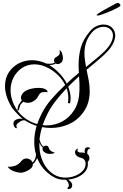

<svg xmlns="http://www.w3.org/2000/svg" viewBox="-20 -852 864 1346"><path d="M460 474Q453 474 453 468Q453 464 458 460Q463 455 463 449Q463 438 456.5 426Q450 414 442 408Q402 410 370 396Q333 379 297.5 344Q262 309 241 257Q234 270 227.5 280Q221 290 210 299Q211 317 194.5 330.5Q178 344 158 351.5Q138 359 127 359Q117 359 98.5 355Q80 351 61.5 341.5Q43 332 34 316Q37 317 41.5 317Q46 317 50 317Q66 317 87.5 309.5Q109 302 131 276Q145 259 165 259Q179 259 191 266.5Q203 274 208 287Q217 279 223.5 267Q230 255 232 236Q232 235 232.5 234.5Q233 234 233 234Q227 213 223.5 190Q220 167 220 142Q220 116 224 88Q228 60 237 30Q194 17 154 -8Q152 -9 147 -9Q138 -9 124 -1.5Q110 6 101 16Q92 26 96 36L98 43Q98 47 95 47Q87 47 80.5 36.5Q74 26 74 14Q74 3 80 -4Q87 -12 99.5 -16Q112 -20 124 -20Q132 -20 139 -18Q129 -26 114 -41Q99 -56 84.5 -72Q70 -88 63 -99Q38 -140 26.5 -177Q15 -214 15 -248Q15 -303 41 -343.5Q67 -384 110 -407Q153 -430 204 -430Q255 -430 306 -406H307Q312 -406 317 -405.5Q322 -405 326 -405Q337 -405 346.5 -407Q356 -409 364 -413Q363 -415 361 -418Q359 -421 359 -425V-430Q359 -440 365 -445.5Q371 -451 376 -453Q382 -457 388.5 -461.5Q395 -466 397 -472Q399 -476 399 -479.5Q399 -483 399 -486Q399 -491 398.5 -495Q398 -499 398 -502Q411 -493 416 -475Q421 -457 421 -446Q421 -424 409.5 -413.5Q398 -403 385 -403Q375 -403 370 -407Q360 -400 348.5 -398Q337 -396 326 -396L332 -392Q367 -369 397.5 -337Q428 -305 448 -266Q468 -286 489.5 -304.5Q511 -323 533 -341Q532 -356 531.5 -370.5Q531 -385 531 -399Q531 -458 546 -516Q561 -574 611 -633Q631 -657 656 -668.5Q681 -680 705 -680Q740 -680 763 -660Q774 -650 781 -635.5Q788 -621 788 -603Q788 -585 780 -563Q772 -541 754 -516Q738 -494 709 -467Q680 -440 647 -413Q614 -386 587 -363Q595 -326 602 -288Q609 -250 609 -212Q609 -174 598.5 -135Q588 -96 559 -58Q520 -6 460.5 19.5Q401 45 337 45Q305 45 275 39Q268 61 263.5 83.5Q259 106 257 126Q257 126 259 130Q265 160 284 176Q291 169 301 169Q317 169 320 180Q328 203 342.5 209.5Q357 216 364 217Q358 223 349.5 225Q341 227 332 227Q325 227 319 226Q313 225 309 224Q302 222 290 213.5Q278 205 278 192Q278 186 280 182Q270 174 265 165.5Q260 157 256 147Q254 208 270.5 256Q287 304 315.5 335.5Q344 367 377 381Q406 393 439 393Q474 393 506.5 380.5Q539 368 559.5 346Q580 324 580 296Q580 293 580 290Q580 287 579 284Q578 276 570 266.5Q562 257 543 253Q533 251 522 243.5Q511 236 507 223Q506 221 506 216Q506 200 521 191Q526 189 526 191.5Q526 194 524 198Q522 202 522 203Q522 208 528.5 212.5Q535 217 542 217Q553 217 561 217.5Q569 218 576 220Q575 215 573.5 211Q572 207 573 203Q575 189 582 184.5Q589 180 596 180Q600 180 606 182Q610 184 610 188Q610 193 602 194Q595 195 593 205.5Q591 216 592 227Q600 232 603.5 239.5Q607 247 607 255Q607 272 595 283Q596 287 596 290.5Q596 294 596 298Q596 329 576 352.5Q556 376 524 390Q492 404 457 407Q464 411 472.5 419Q481 427 484 435Q486 439 486 442Q486 445 486 448Q486 461 477 467.5Q468 474 460 474ZM583 -382Q609 -404 640 -429Q671 -454 698.5 -479Q726 -504 741 -525Q758 -548 765 -567.5Q772 -587 772 -603Q772 -617 766.5 -628.5Q761 -640 752 -648Q733 -664 706 -664Q685 -664 663 -654Q641 -644 623 -623Q594 -588 583 -552Q572 -516 572 -478Q572 -454 575.5 -430Q579 -406 583 -382ZM241 18Q247 0 255 -19Q263 -38 273 -57Q299 -109 342.5 -159Q386 -209 437 -256Q419 -293 389 -323Q359 -353 324 -372Q272 -401 222 -401Q174 -401 136 -376.5Q98 -352 76 -310.5Q54 -269 54 -219Q54 -169 78 -118Q104 -63 147.5 -29.5Q191 4 241 18ZM307 27Q365 27 416.5 -0.5Q468 -28 501.5 -82.5Q535 -137 537 -218Q538 -244 537 -268.5Q536 -293 534 -317Q515 -299 495.5 -281Q476 -263 458 -244Q466 -224 470.5 -203.5Q475 -183 475 -163Q475 -154 474 -145Q473 -136 471 -127L456 -130Q459 -148 459 -165Q459 -200 447 -233Q406 -190 371.5 -146Q337 -102 313 -55Q293 -14 279 25Q286 26 293 26.5Q300 27 307 27ZM108 -78Q101 -78 103 -89Q105 -109 113.5 -121.5Q122 -134 133 -149Q127 -157 127 -167Q127 -180 136.5 -194Q146 -208 165 -218Q180 -226 203.5 -231Q227 -236 249 -236Q266 -236 281 -233Q296 -230 305 -222Q313 -215 313 -211Q313 -207 312 -205Q308 -206 304 -206.5Q300 -207 296 -207Q275 -207 266.5 -201.5Q258 -196 253 -186.5Q248 -177 240.5 -165.5Q233 -154 215 -143Q196 -131 175 -131Q158 -131 144 -139Q128 -127 122 -114Q116 -101 114 -85Q113 -78 108 -78ZM667 -743Q657 -744 657 -747Q657 -749 668.5 -757Q680 -765 695 -774Q710 -783 718 -787Q759 -809 779.5 -820.5Q800 -832 806 -832Q812 -831 818.5 -825.5Q825 -820 824 -813Q824 -809 809.5 -800.5Q795 -792 773 -782Q751 -772 728.5 -763Q706 -754 689 -748.5Q672 -743 667 -743Z"/></svg>

Font: Fleur De Leah
Style: Regular
Weight: 400
Designer: Robert E. Leuschke
Foundry: Robert E. Leuschke
Version: Version 1.010; ttfautohint (v1.8.3)